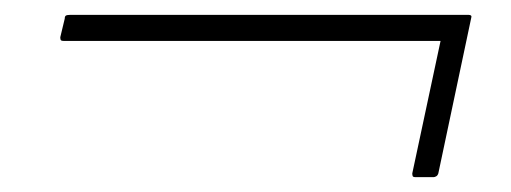

<svg xmlns="http://www.w3.org/2000/svg" viewBox="-20 -340 686 258"><path d="M538 -102Q535 -102 534.5 -103.5Q534 -105 534 -107L572 -285H66Q62 -285 61.5 -286.5Q61 -288 61 -290L67 -315Q67 -318 68.5 -319Q70 -320 74 -320H610Q612 -320 613 -319Q614 -318 613 -315L569 -107Q568 -104 566 -103Q564 -102 563 -102Z"/></svg>

Font: Glory ExtraLight
Style: Italic
Weight: 250
Italic angle: -12°
Version: Version 1.011